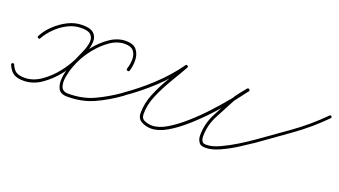

<svg xmlns="http://www.w3.org/2000/svg" viewBox="-43 -495 1290 731"><g transform="rotate(20 602.0 -129.5)"><path d="M65 -168Q63 -163 57 -166Q52 -168 55 -174Q67 -198 90 -220Q113 -242 141 -256Q169 -270 197 -270Q231 -271 245 -258Q259 -245 258.5 -225Q258 -205 249.5 -181.5Q241 -158 231 -137Q217 -107 190.5 -73.5Q164 -40 130.5 -17Q97 6 59 6Q34 6 19.5 -3Q5 -12 -5 -35Q-7 -40 -2 -43Q4 -45 6 -39Q14 -20 26 -13Q38 -6 59 -6Q94 -6 126 -28.5Q158 -51 182.5 -82.5Q207 -114 220 -143Q228 -160 236.5 -180.5Q245 -201 247 -218.5Q249 -236 238 -247.5Q227 -259 197 -258Q171 -258 145 -245Q119 -232 98 -211Q77 -190 65 -168Q65 -168 65 -168Q65 -168 65 -168ZM419 -165Q413 -167 415 -173Q421 -191 421.5 -211Q422 -231 411.5 -244.5Q401 -258 376 -258Q345 -258 316.5 -238Q288 -218 265.5 -190Q243 -162 231 -137Q226 -128 218 -107Q210 -86 206 -62.5Q202 -39 208 -22.5Q214 -6 237 -6Q295 -6 341 -27.5Q387 -49 434 -82Q438 -85 442 -80Q445 -76 440 -72Q393 -38 345 -16Q297 6 237 6Q209 6 200 -12Q191 -30 194 -55.5Q197 -81 205.5 -105.5Q214 -130 220 -143Q234 -169 258 -199Q282 -229 312.5 -249.5Q343 -270 376 -270Q406 -270 419 -254Q432 -238 433 -214.5Q434 -191 427 -169Q425 -163 419 -165Z M439 -72Q434 -69 431 -74Q428 -79 433 -82Q485 -118 533.5 -163Q582 -208 619 -260Q622 -265 627 -262Q632 -259 629 -254Q611 -222 588.5 -184.5Q566 -147 549.5 -108.5Q533 -70 533 -32Q533 -13 548 -7Q563 -1 578 -1Q605 -1 637.5 -20.5Q670 -40 705 -71Q740 -102 772 -137Q804 -172 830 -204Q856 -236 870 -256Q873 -261 878 -258Q883 -254 880 -249Q869 -236 858 -222.5Q847 -209 838 -194Q838 -194 838 -194Q838 -194 838 -194Q818 -157 796.5 -115.5Q775 -74 775 -30Q775 -19 778 -13Q778 -13 778 -13Q778 -13 778 -13Q782 -6 786 -4.5Q790 -3 798 -3Q821 -3 852 -17.5Q883 -32 913 -50.5Q943 -69 961 -82Q965 -85 969 -80Q972 -76 967 -72Q948 -59 917.5 -39.5Q887 -20 855 -5.5Q823 9 798 9Q787 9 780 6Q773 3 768 -7Q768 -7 768 -7Q768 -7 768 -7Q763 -16 763 -30Q763 -76 785 -118.5Q807 -161 828 -200Q828 -200 828 -200Q828 -200 828 -200Q836 -215 847.5 -229Q859 -243 870 -257Q874 -261 879 -258Q883 -254 880 -250Q864 -228 838 -195Q812 -162 779 -126.5Q746 -91 710.5 -59.5Q675 -28 641 -8.5Q607 11 578 11Q558 11 539.5 1.5Q521 -8 521 -32Q521 -71 537.5 -111Q554 -151 577 -188.5Q600 -226 619 -260Q622 -265 627 -262Q632 -258 629 -254Q591 -200 542 -154.5Q493 -109 439 -72Q439 -72 439 -72Q439 -72 439 -72Z M966 -71Q962 -67 958 -72Q955 -77 960 -81Q1021 -124 1084 -169Q1147 -214 1200 -268Q1204 -272 1208 -268Q1212 -264 1208 -260Q1155 -206 1091.5 -160.5Q1028 -115 966 -71Q966 -71 966 -71Q966 -71 966 -71Z"/></g></svg>

Font: FRB American Cursive Guidelines Arrows Thin
Style: Italic
Weight: 100
Italic angle: -25°
Version: Version 2.0;Modular Font Editor K font №1